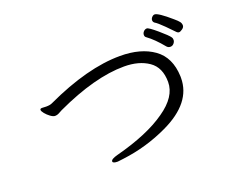

<svg xmlns="http://www.w3.org/2000/svg" viewBox="-110 -920 1220 1023"><g transform="rotate(-20 500.0 -409.0)"><path d="M115 -481 139 -480Q161 -480 173 -486Q415 -599 600 -599Q717 -599 789.5 -547.5Q862 -496 866 -387V-378Q866 -237 688 -153Q566 -95 430 -78Q402 -74 397 -74Q369 -74 369 -85Q369 -98 407 -108Q591 -156 694 -229Q794 -298 794 -381Q794 -464 739.5 -501.5Q685 -539 601 -539Q435 -539 210 -434Q197 -427 187.5 -422Q178 -417 167 -417Q156 -417 141 -428Q126 -439 115 -452.5Q104 -466 104 -473.5Q104 -481 115 -481ZM850 -562Q805 -617 766 -645Q758 -650 758 -660.5Q758 -671 766 -679.5Q774 -688 784.5 -688Q795 -688 839.5 -650Q884 -612 894 -597Q898 -592 898 -582Q898 -572 890 -562.5Q882 -553 870 -553Q858 -553 850 -562ZM849 -744Q869 -744 938 -684Q957 -668 964 -658.5Q971 -649 971 -638Q971 -627 959 -618.5Q947 -610 939.5 -610Q932 -610 923.5 -619.5Q915 -629 882.5 -661.5Q850 -694 833 -704Q826 -710 826 -719Q826 -728 833.5 -736Q841 -744 849 -744Z"/></g></svg>

Font: LXGW Bright GB
Style: Regular
Weight: 400
Designer: Christian Thalmann (Catharsis Fonts)
Foundry: LXGW / Christian Thalmann (Catharsis Fonts) / Fontworks Inc.
Version: Version 5.510